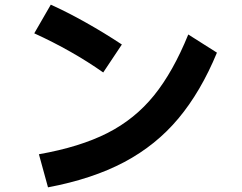

<svg xmlns="http://www.w3.org/2000/svg" viewBox="-20 -796 1040 824"><path d="M423 -485Q291 -578 127 -653L198 -776Q269 -744 349 -699Q429 -654 503 -605ZM147 -134Q323 -165 441 -225Q559 -285 641 -386.5Q723 -488 788 -648L911 -570Q842 -403 746 -288Q650 -173 513.5 -100.5Q377 -28 186 8Z"/></svg>

Font: IBM Plex Sans JP
Style: Bold
Weight: 700
Designer: Mike Abbink; Paul van der Laan; Pieter van Rosmalen; Wujin Sim; Yejin Wi; Jinhee Kim; Boomi Park; Yona Kim; Kichan Ma
Foundry: Sandoll Inc.
Version: Version 1.001